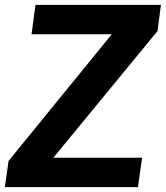

<svg xmlns="http://www.w3.org/2000/svg" viewBox="-44 -765 678 785"><path d="M-24 0H520L537 -120H174L600 -638L614 -745H101L85 -625H413L-9 -107Z"/></svg>

Font: Mluvka Bold
Style: Italic
Weight: 700
Italic angle: -8°
Designer: Modified by Jiří Krblich, Original typeface by Gumpita Rahayu
Foundry: Gumpita Rahayu & Jiří Krblich
Version: Version 2.000;Glyphs 3.1.1 (3134)